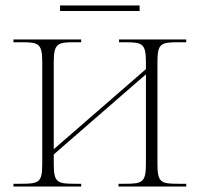

<svg xmlns="http://www.w3.org/2000/svg" viewBox="-20 -680 728 700"><path d="M199 -640H489V-660H199ZM29 0H276V-10H253C188 -10 176 -15 176 -83V-117L512 -409V-83C512 -15 499 -10 436 -10H412V0H659V-10H629C566 -10 554 -15 554 -83V-453C554 -520 565 -526 629 -526H659V-536H414V-526H437C500 -526 512 -520 512 -453V-428L176 -136V-453C176 -520 189 -526 249 -526H276V-536H29V-526H60C122 -526 134 -520 134 -453V-83C134 -15 123 -10 56 -10H29Z"/></svg>

Font: Noto Serif Display ExtraLight
Style: Regular
Weight: 200
Designer: Monotype Design Team
Foundry: Monotype Imaging Inc.
Version: Version 2.009